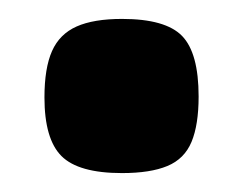

<svg xmlns="http://www.w3.org/2000/svg" viewBox="-20 -173 257 203"><path d="M109 10Q63 10 45 -8Q27 -26 27 -70Q27 -101 35 -119Q43 -137 61 -145Q79 -153 109 -153Q155 -153 172.5 -135Q190 -117 190 -71Q190 -41 182.5 -23Q175 -5 157 2.5Q139 10 109 10Z"/></svg>

Font: Fredoka SemiBold
Style: Regular
Weight: 600
Designer: Ben Nathan
Foundry: Milena B. Brandão, Ben Nathan
Version: Version 2.001